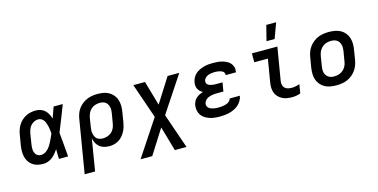

<svg xmlns="http://www.w3.org/2000/svg" viewBox="-89 -1232 3778 1921"><g transform="rotate(-15 1800.0 -271.5)"><path d="M221 8Q190 8 161.5 1.5Q133 -5 110 -21Q87 -37 71.5 -61Q56 -85 49.5 -113Q43 -141 43.5 -171.5Q44 -202 49 -232L66 -332Q70 -358 78 -383Q86 -408 100.5 -431.5Q115 -455 135.5 -474Q156 -493 180.5 -505.5Q205 -518 231 -523Q257 -528 283 -528Q310 -528 334.5 -519Q359 -510 377 -493Q395 -476 406.5 -453.5Q418 -431 426 -407Q436 -435 446 -463.5Q456 -492 466 -520H561Q535 -453 509 -385.5Q483 -318 455 -251Q462 -189 466.5 -126Q471 -63 477 0H382Q381 -25 380.5 -50.5Q380 -76 380 -101Q366 -80 349.5 -60Q333 -40 312.5 -24.5Q292 -9 268 -0.5Q244 8 221 8ZM221 -84Q241 -84 260 -94Q279 -104 294 -119.5Q309 -135 320 -153Q331 -171 340.5 -189.5Q350 -208 358.5 -227Q367 -246 375 -265Q374 -283 372 -301Q370 -319 366 -336.5Q362 -354 356.5 -371Q351 -388 342 -402.5Q333 -417 317.5 -426.5Q302 -436 283 -436Q262 -436 241 -426Q220 -416 205 -398.5Q190 -381 182.5 -359.5Q175 -338 171 -317L155 -217Q152 -202 151 -187Q150 -172 151 -157.5Q152 -143 157 -129.5Q162 -116 170.5 -105.5Q179 -95 192.5 -89.5Q206 -84 221 -84Z M591 215 682 -332Q686 -359 695.5 -386Q705 -413 722 -436.5Q739 -460 762.5 -478.5Q786 -497 812.5 -508Q839 -519 866.5 -523.5Q894 -528 921 -528Q953 -528 983.5 -522.5Q1014 -517 1040 -502Q1066 -487 1085 -463.5Q1104 -440 1112.5 -411.5Q1121 -383 1121.5 -351.5Q1122 -320 1116 -288L1100 -188Q1096 -164 1089 -140Q1082 -116 1069.5 -93.5Q1057 -71 1040 -51Q1023 -31 1000.5 -17.5Q978 -4 953.5 2Q929 8 905 8Q877 8 850.5 1Q824 -6 803.5 -22.5Q783 -39 771 -62.5Q759 -86 753 -113L699 215ZM861 -84Q884 -84 908 -91.5Q932 -99 951 -116Q970 -133 980.5 -156.5Q991 -180 994 -203L1011 -303Q1014 -319 1014.5 -335.5Q1015 -352 1011.5 -367.5Q1008 -383 1000.5 -396.5Q993 -410 981 -419Q969 -428 953.5 -432Q938 -436 921 -436Q898 -436 873.5 -428.5Q849 -421 830.5 -404Q812 -387 801.5 -363.5Q791 -340 787 -317L773 -229Q770 -212 769 -195Q768 -178 771 -161.5Q774 -145 780.5 -130Q787 -115 798.5 -104.5Q810 -94 826.5 -89Q843 -84 861 -84Z M1170 215 1417 -158 1292 -520H1413L1486 -266L1647 -520H1768L1521 -147L1646 215H1525L1452 -39L1291 215Z M2049 8Q2021 8 1994 5Q1967 2 1942 -6.5Q1917 -15 1895 -29Q1873 -43 1858.5 -64Q1844 -85 1839 -112Q1834 -139 1838 -167Q1842 -186 1851 -204.5Q1860 -223 1875.5 -236.5Q1891 -250 1909.5 -259Q1928 -268 1947 -274Q1931 -282 1919 -293.5Q1907 -305 1899 -320Q1891 -335 1889.5 -353Q1888 -371 1891 -389Q1895 -412 1906.5 -434.5Q1918 -457 1937 -473.5Q1956 -490 1978.5 -500.5Q2001 -511 2024.5 -517.5Q2048 -524 2071.5 -526Q2095 -528 2118 -528Q2143 -528 2167 -526Q2191 -524 2214 -517.5Q2237 -511 2258 -500.5Q2279 -490 2294 -473Q2309 -456 2316 -433Q2323 -410 2318 -385L2317 -378H2210L2211 -380Q2212 -391 2207.5 -401Q2203 -411 2194.5 -417Q2186 -423 2176 -426.5Q2166 -430 2155.5 -432Q2145 -434 2133.5 -435Q2122 -436 2111 -436Q2094 -436 2076.5 -433.5Q2059 -431 2042.5 -424.5Q2026 -418 2012.5 -404.5Q1999 -391 1997 -374Q1995 -363 1998.5 -352.5Q2002 -342 2010.5 -335.5Q2019 -329 2029.5 -325.5Q2040 -322 2051 -319.5Q2062 -317 2073.5 -316.5Q2085 -316 2096 -316H2161L2146 -225H2081Q2068 -225 2054.5 -224Q2041 -223 2027 -220.5Q2013 -218 1999.5 -213.5Q1986 -209 1974 -201Q1962 -193 1953.5 -180.5Q1945 -168 1942 -155Q1940 -142 1944.5 -129.5Q1949 -117 1958.5 -108.5Q1968 -100 1980 -95.5Q1992 -91 2004.5 -88Q2017 -85 2030 -84Q2043 -83 2057 -83Q2069 -83 2082 -84Q2095 -85 2107 -87Q2119 -89 2132 -92.5Q2145 -96 2156.5 -102.5Q2168 -109 2177 -119Q2186 -129 2188 -142H2294V-141Q2290 -116 2276.5 -92.5Q2263 -69 2242.5 -51Q2222 -33 2198 -21.5Q2174 -10 2149 -3.5Q2124 3 2099 5.5Q2074 8 2049 8Z M2797 8Q2770 8 2743.5 3.5Q2717 -1 2694 -13Q2671 -25 2653.5 -44Q2636 -63 2627 -87.5Q2618 -112 2617.5 -139.5Q2617 -167 2622 -194L2661 -428H2520V-520H2784L2727 -179Q2724 -159 2727.5 -140Q2731 -121 2743.5 -108Q2756 -95 2775 -89.5Q2794 -84 2813 -84Q2835 -84 2856.5 -88Q2878 -92 2899 -100L2884 -8Q2863 0 2841 4Q2819 8 2797 8ZM2693 -600 2733 -758H2835L2777 -600Z M3255 8Q3223 8 3192 2.5Q3161 -3 3135 -17.5Q3109 -32 3090 -55.5Q3071 -79 3061.5 -107.5Q3052 -136 3052 -168Q3052 -200 3057 -232L3074 -332Q3078 -359 3088 -386Q3098 -413 3115.5 -437Q3133 -461 3157 -479.5Q3181 -498 3208 -509Q3235 -520 3262.5 -524Q3290 -528 3318 -528Q3350 -528 3381 -522.5Q3412 -517 3438.5 -502.5Q3465 -488 3484 -464.5Q3503 -441 3512 -412.5Q3521 -384 3521.5 -352Q3522 -320 3516 -288L3500 -188Q3495 -161 3485 -134Q3475 -107 3457.5 -83Q3440 -59 3416 -40.5Q3392 -22 3365.5 -11Q3339 0 3311 4Q3283 8 3255 8ZM3256 -84Q3272 -84 3288.5 -87Q3305 -90 3320 -97Q3335 -104 3348.5 -115.5Q3362 -127 3371.5 -141.5Q3381 -156 3386.5 -171.5Q3392 -187 3394 -203L3411 -303Q3414 -320 3414 -336.5Q3414 -353 3410.5 -368.5Q3407 -384 3399 -397Q3391 -410 3378.5 -419Q3366 -428 3350.5 -432Q3335 -436 3318 -436Q3302 -436 3285.5 -433Q3269 -430 3254 -423Q3239 -416 3225.5 -404.5Q3212 -393 3202.5 -378.5Q3193 -364 3187.5 -348.5Q3182 -333 3179 -317L3163 -217Q3160 -200 3159.5 -183.5Q3159 -167 3162.5 -151.5Q3166 -136 3174.5 -123Q3183 -110 3195.5 -101Q3208 -92 3223.5 -88Q3239 -84 3256 -84Z"/></g></svg>

Font: Iosevka SmBd Ex Obl
Style: Regular
Weight: 600
Width: 7
Italic angle: -9°
Monospace: yes
Designer: Belleve Invis
Foundry: Belleve Invis
Version: Version 32.5.0; ttfautohint (v1.8.4)